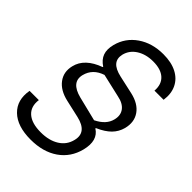

<svg xmlns="http://www.w3.org/2000/svg" viewBox="-257 -788 1051 1051"><g transform="rotate(45 269.0 -262.5)"><path d="M184.2 160Q80.8 160 28.8 109.6Q-23.3 59.2 -8.3 -25H63.3Q55.8 30.8 90.4 61.7Q125 92.5 195 92.5Q259.2 92.5 301.7 65.8Q344.2 39.2 355.8 -9.2Q375.8 -86.7 278.3 -109.2L175.8 -132.5Q110 -147.5 79.2 -188.8Q48.3 -230 61.7 -285Q70.8 -324.2 101.3 -352.9Q131.7 -381.7 182.5 -400L183.3 -403.3Q150 -425 139.2 -455Q128.3 -485 139.2 -527.5Q158.3 -600 220 -642.5Q281.7 -685 368.3 -685Q430 -685 472.1 -663.3Q514.2 -641.7 533.3 -602.1Q552.5 -562.5 545 -509.2H474.2Q478.3 -560.8 447.5 -589.2Q416.7 -617.5 356.7 -617.5Q300.8 -617.5 261.2 -592.5Q221.7 -567.5 210.8 -524.2Q202.5 -488.3 221.7 -465.8Q240.8 -443.3 289.2 -432.5L394.2 -409.2Q460.8 -394.2 490.4 -351.7Q520 -309.2 505 -250.8Q495 -213.3 468.3 -186.2Q441.7 -159.2 392.5 -137.5L391.7 -134.2Q450 -97.5 427.5 -7.5Q407.5 71.7 343.8 115.8Q280 160 184.2 160ZM355 -160.8Q418.3 -191.7 430.8 -243.3Q440.8 -282.5 420.8 -309.6Q400.8 -336.7 354.2 -345.8L220 -376.7Q151.7 -354.2 135.8 -290.8Q118.3 -220 213.3 -195.8Z"/></g></svg>

Font: Funnel Sans Light Light
Style: Italic
Weight: 300
Italic angle: -14.036°
Version: Version 1.000